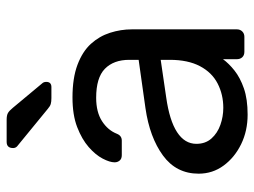

<svg xmlns="http://www.w3.org/2000/svg" viewBox="-116 -658 783 592"><g transform="rotate(-90 276.0 -361.5)"><path d="M219 10Q169 10 128 -10Q87 -30 62 -64Q37 -98 37 -141Q37 -210 93 -251Q149 -292 239 -305L388 -326V-355Q388 -403 360.5 -430Q333 -457 271 -457Q227 -457 199 -439Q171 -421 160 -393Q154 -378 139 -378H94Q83 -378 77.5 -384.5Q72 -391 72 -400Q72 -415 83.5 -437Q95 -459 119 -480Q143 -501 180.5 -515.5Q218 -530 272 -530Q332 -530 373 -514.5Q414 -499 437.5 -473Q461 -447 471.5 -414Q482 -381 482 -347V-23Q482 -13 475.5 -6.5Q469 0 459 0H413Q402 0 396 -6.5Q390 -13 390 -23V-66Q377 -48 355 -30.5Q333 -13 300 -1.5Q267 10 219 10ZM240 -65Q281 -65 315 -82.5Q349 -100 368.5 -137Q388 -174 388 -230V-258L272 -241Q201 -231 165 -207.5Q129 -184 129 -148Q129 -120 145.5 -101.5Q162 -83 187.5 -74Q213 -65 240 -65ZM270 -595Q259 -595 252 -597Q245 -599 237 -606L121 -701Q116 -706 116 -713Q116 -733 135 -733H203Q217 -733 224 -729Q231 -725 240 -714L315 -624Q320 -619 320 -611Q320 -595 304 -595Z"/></g></svg>

Font: Rubik Light
Style: Regular
Weight: 400
Version: Version 2.101